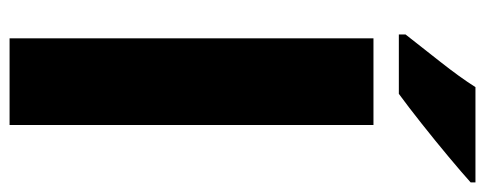

<svg xmlns="http://www.w3.org/2000/svg" viewBox="-326 -687 1013 401"><g transform="rotate(90 180.5 -486.5)"><path d="M241 0H60V-760H241ZM361 -963Q341 -945 307.5 -917Q274 -889 238 -860.5Q202 -832 176 -813H52V-827Q77 -859 109 -899.5Q141 -940 162 -973H361Z"/></g></svg>

Font: Noto Sans Gurmukhi UI SemiCondensed Black
Style: Regular
Weight: 900
Width: 4
Designer: Jelle Bosma - Monotype Design Team
Foundry: Monotype Imaging Inc.
Version: Version 2.004; ttfautohint (v1.8.4.7-5d5b)